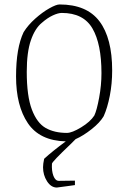

<svg xmlns="http://www.w3.org/2000/svg" viewBox="-20 -624 575 861"><path d="M483 -308Q483 -249 472.5 -195Q462 -141 445 -103Q428 -74 390.5 -44.5Q353 -15 319 0L296 23Q214 101 213 110Q211 142 219.5 164.5Q228 187 244 187L316 186V206L280 211Q240 217 235 217Q209 217 191 189Q173 161 173 126Q173 111 178 88Q215 54 275 10Q158 7 105 -71.5Q52 -150 52 -281Q52 -409 86 -480Q106 -512 138 -540.5Q170 -569 201 -586.5Q232 -604 247 -604Q369 -604 426 -528.5Q483 -453 483 -308ZM435 -296Q435 -427 394.5 -496.5Q354 -566 257 -566Q241 -566 217 -555Q193 -544 168 -522Q137 -497 118.5 -443.5Q100 -390 100 -302Q100 -193 123 -132.5Q146 -72 185 -50Q224 -28 280 -28Q303 -28 344 -53Q385 -78 403 -106Q414 -129 424.5 -185.5Q435 -242 435 -296Z"/></svg>

Font: Grenze ExtraLight
Style: Regular
Weight: 275
Designer: Renata Polastri
Foundry: Omnibus-Type
Version: Version 1.002; ttfautohint (v1.8)